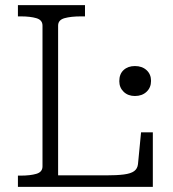

<svg xmlns="http://www.w3.org/2000/svg" viewBox="-20 -730 674 750"><path d="M312 -710H50V-666H61Q98 -666 122 -659Q146 -652 146 -630V-80Q146 -58 122 -51Q98 -44 61 -44H50V0H577V-213H531L519 -89Q517 -71 504 -61.5Q491 -52 464 -48.5Q437 -45 394 -45H207V-630Q207 -652 232 -659Q257 -666 297 -666H312ZM507 -355Q480 -355 463 -371.5Q446 -388 446 -413Q446 -441 463 -456.5Q480 -472 507 -472Q535 -472 552.5 -456Q570 -440 570 -414Q570 -388 552.5 -371.5Q535 -355 507 -355Z"/></svg>

Font: Roboto Serif ExtraLight
Style: Regular
Weight: 250
Version: Version 1.007